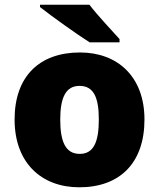

<svg xmlns="http://www.w3.org/2000/svg" viewBox="-20 -786 677 816"><path d="M360 -766H150V-756C198 -718 307 -640 361 -606H488V-620C455 -657 394 -721 360 -766ZM594 -278C594 -461 479 -563 320 -563C147 -563 42 -461 42 -278C42 -93 157 10 317 10C489 10 594 -93 594 -278ZM236 -278C236 -372 260 -421 318 -421C378 -421 400 -372 400 -278C400 -183 378 -132 319 -132C259 -132 236 -183 236 -278Z"/></svg>

Font: Noto Sans Tamil Black
Style: Regular
Weight: 900
Designer: Jelle Bosma - Monotype Design Team
Foundry: Monotype Imaging Inc.
Version: Version 2.004